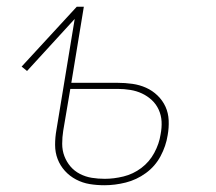

<svg xmlns="http://www.w3.org/2000/svg" viewBox="-20 -540 640 568"><path d="M289 8Q266 8 245 4.5Q224 1 205 -9Q186 -19 172 -34.5Q158 -50 150.5 -69.5Q143 -89 143 -111.5Q143 -134 147 -156L201 -484L60 -330L44 -343L207 -520H228L191 -295H328Q350 -295 371.5 -292Q393 -289 412 -280.5Q431 -272 446 -257.5Q461 -243 469.5 -224.5Q478 -206 479 -184Q480 -162 476 -140Q471 -108 455 -78Q439 -48 411.5 -28Q384 -8 352 0Q320 8 289 8ZM290 -11Q317 -11 345.5 -18Q374 -25 398 -43Q422 -61 436.5 -88Q451 -115 455 -142Q459 -162 458 -180.5Q457 -199 449.5 -215.5Q442 -232 429 -244Q416 -256 400 -263.5Q384 -271 365.5 -274Q347 -277 328 -277H188L167 -153Q164 -134 164 -114.5Q164 -95 170.5 -78Q177 -61 188.5 -47.5Q200 -34 216.5 -25.5Q233 -17 251.5 -14Q270 -11 290 -11Z"/></svg>

Font: Iosevka Aile Thin
Style: Italic
Weight: 100
Italic angle: -9°
Designer: Belleve Invis
Foundry: Belleve Invis
Version: Version 31.1.0; ttfautohint (v1.8.4)